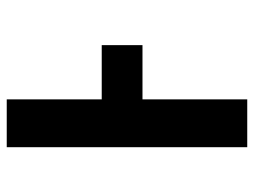

<svg xmlns="http://www.w3.org/2000/svg" viewBox="-112 -642 754 570"><g transform="rotate(-90 265.0 -357.0)"><path d="M113 0V-714H255V-432H416V-311H255V0Z"/></g></svg>

Font: Noto Sans Mono Condensed
Style: Bold
Weight: 700
Width: 3
Designer: Monotype Design Team
Foundry: Monotype Imaging Inc.
Version: Version 2.014